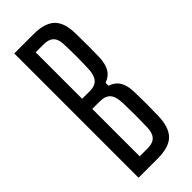

<svg xmlns="http://www.w3.org/2000/svg" viewBox="-259 -837 874 874"><g transform="rotate(-45 178.0 -400.0)"><path d="M51.9 0V-800H175.7Q247.2 -800 280 -768.9Q312.8 -737.7 313.6 -665.8Q314.4 -618.4 314.4 -582.8Q314.4 -547.1 313.4 -513.8Q311.5 -471.3 296.9 -447Q282.2 -422.7 251.2 -411.6V-392.8Q283.3 -382.2 298.3 -357.6Q313.2 -333 314.4 -290Q315.4 -248.1 315.4 -212.2Q315.4 -176.3 314.4 -134.2Q311.9 -62.8 279.7 -31.4Q247.6 0 176.1 0ZM124.4 -65.2H176.1Q209.2 -65.2 225.2 -82.2Q241.1 -99.1 241.9 -135Q243.1 -175.5 243.1 -211.2Q243.1 -246.8 241.9 -287Q241.1 -332.1 224.9 -351.3Q208.6 -370.4 172.5 -370.4H124.4ZM124.4 -435.6H174.9Q208.4 -435.6 224.4 -455.2Q240.3 -474.8 241.1 -515.5Q242.7 -556.2 242.7 -592.5Q242.7 -628.8 241.1 -669Q240.3 -703.1 224.4 -718.9Q208.4 -734.8 175.7 -734.8H124.4Z"/></g></svg>

Font: Big Shoulders Display SC Thin
Style: Regular
Weight: 100
Designer: Patric King
Foundry: XO Type Co
Version: Version 2.002